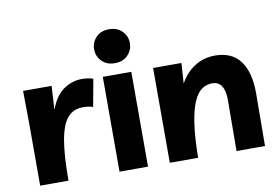

<svg xmlns="http://www.w3.org/2000/svg" viewBox="-78 -883 1477 1015"><g transform="rotate(-10 660.0 -375.5)"><path d="M408 -361Q388 -369 354 -369Q302 -369 271 -332.5Q240 -296 226 -214.5Q212 -133 212 0H60V-330L58 -509H211L204 -382Q231 -455 276.5 -486Q322 -517 374 -517Q391 -517 405.5 -515Q420 -513 435 -508Z M639 -509V0H486V-509ZM562 -569Q518 -569 492 -596Q466 -623 466 -660Q466 -697 491.5 -724Q517 -751 562 -751Q606 -751 632 -724Q658 -697 658 -660Q658 -623 632 -596Q606 -569 562 -569Z M756 0V-509H908L901 -400Q932 -456 980.5 -486.5Q1029 -517 1089 -517Q1180 -517 1225 -455.5Q1270 -394 1269 -279L1267 0H1114L1116 -268Q1117 -320 1100.5 -347.5Q1084 -375 1048 -375Q1018 -375 993 -357.5Q968 -340 949.5 -298Q931 -256 920 -183Q909 -110 908 0Z"/></g></svg>

Font: Livvic
Style: Bold
Weight: 700
Designer: Jacques Le Bailly, Baron von Fonthausen
Version: Version 1.001; ttfautohint (v1.8.2)